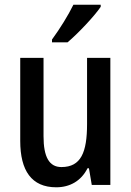

<svg xmlns="http://www.w3.org/2000/svg" viewBox="-20 -786 557 816"><path d="M408 -757V-766H292C270 -721 236 -666 201 -618V-606H267C311 -643 381 -717 408 -757ZM449 -540H350V-259C350 -138 324 -76 241 -76C189 -76 165 -119 165 -207V-540H66V-187C66 -61 114 10 219 10C277 10 325 -17 352 -71H358L370 0H449Z"/></svg>

Font: Noto Sans Arabic Cond Med
Style: Regular
Weight: 500
Width: 3
Designer: Monotype Design Team, Nadine Chahine, Nizar Qandah and Khaled Hosny
Foundry: Monotype Imaging Inc.
Version: Version 2.012